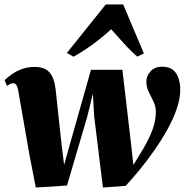

<svg xmlns="http://www.w3.org/2000/svg" viewBox="-22 -828 825 858"><path d="M138 10 109.5 -136.5 59 -425.5Q55.5 -443 50.2 -449.5Q45 -456 36.5 -456Q29.5 -456 23.5 -453Q17.5 -450 9.5 -444L-1.5 -469.5Q12 -483 31.8 -496.8Q51.5 -510.5 77.2 -519.8Q103 -529 133.5 -529Q178 -529 199.5 -504Q221 -479 226.5 -429L253.5 -179.5L264.5 -91L294.5 -198L384.5 -516H525L563.5 -186.5L574 -91L616 -159.5Q631 -185 642.2 -208Q653.5 -231 660.8 -251.8Q668 -272.5 671.2 -291.5Q674.5 -310.5 674.5 -328Q674.5 -352.5 664 -374Q653.5 -395.5 642.8 -417.2Q632 -439 632 -462.5Q632 -489.5 651.2 -509.8Q670.5 -530 701 -530Q735 -530 752.8 -514.2Q770.5 -498.5 777 -474.5Q783.5 -450.5 783.5 -426.5Q783.5 -388 768.2 -343Q753 -298 726.8 -250.8Q700.5 -203.5 668.5 -157.5Q636.5 -111.5 603 -70.5Q569.5 -29.5 539.5 2.5L438 10L399 -307L393 -409L368 -307L277.5 1ZM306.5 -574.5 277 -591.5 450.5 -808H528.5L621 -589L591.5 -575Q561 -601 531 -634.8Q501 -668.5 474.5 -697.5Q441.5 -666 396.8 -633Q352 -600 306.5 -574.5Z"/></svg>

Font: Merriweather 120pt Black
Style: Italic
Weight: 900
Italic angle: -7.8°
Version: Version 2.101